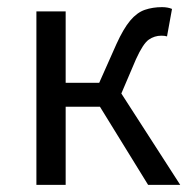

<svg xmlns="http://www.w3.org/2000/svg" viewBox="-20 -518 538 538"><path d="M82 0V-486H164V-286H258L306 -394Q326 -438 345 -460.5Q364 -483 386 -490.5Q408 -498 434 -498Q450 -498 462 -493L448 -416Q442 -418 432 -418Q413 -418 397 -407Q381 -396 361 -352L320 -256L485 0H395L260 -219H164V0Z"/></svg>

Font: .
Style: 
Weight: 400
Designer: Paul D. Hunt, Dalton Maag
Foundry: Dalton Maag Ltd
Version: Version 1.200